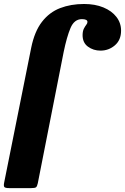

<svg xmlns="http://www.w3.org/2000/svg" viewBox="-36 -818 643 988"><path d="M-14.5 121 124.5 -572Q141.5 -656 179.8 -705.5Q218 -755 273.2 -776.2Q328.5 -797.5 396.5 -797.5Q453 -797.5 496 -779.8Q539 -762 563 -731Q587 -700 587 -660.5Q587 -612 555.2 -584.8Q523.5 -557.5 481 -557.5Q444.5 -557.5 416.5 -578Q388.5 -598.5 389 -638.5Q389.5 -659 395.8 -671Q402 -683 408 -690.5Q414 -698 414 -705Q414 -719.5 385.5 -719.5Q346 -719.5 326.8 -673.8Q307.5 -628 291.5 -550L158.5 125Q155 141.5 149.2 145.8Q143.5 150 124 150H12Q-10 150 -14 143.8Q-18 137.5 -14.5 121Z"/></svg>

Font: Besley* Narrow Heavy
Style: Italic
Weight: 800
Width: 4
Italic angle: -13°
Designer: Owen Earl
Foundry: indestructible type*
Version: Version 3.000; ttfautohint (v1.8.3)